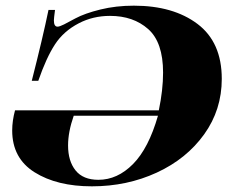

<svg xmlns="http://www.w3.org/2000/svg" viewBox="-20 -643 829 677"><path d="M762 -365Q762 -256 700 -169.5Q638 -83 533 -34.5Q428 14 304 14Q181 14 102 -35.5Q23 -85 23 -183Q23 -217 33 -254H540Q555 -326 555 -387Q555 -494 502.5 -540.5Q450 -587 368 -587Q308 -587 258 -561Q204 -533 173.5 -486Q143 -439 115 -358H92Q131 -511 151 -608H174Q170 -578 170 -571Q170 -549 183 -549Q190 -549 206 -557Q212 -560 245.5 -578Q279 -596 334 -609.5Q389 -623 452 -623Q591 -623 676.5 -558.5Q762 -494 762 -365ZM537 -235H240Q220 -178 220 -130Q220 -75 246.5 -42Q273 -9 327 -9Q394 -9 449 -64.5Q504 -120 537 -235Z"/></svg>

Font: Playfair Display SC Black
Style: Italic
Weight: 900
Italic angle: -14°
Designer: Claus Eggers Sørensen
Foundry: Claus Eggers Sørensen
Version: Version 1.200; ttfautohint (v1.6)